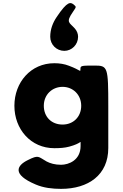

<svg xmlns="http://www.w3.org/2000/svg" viewBox="-20 -932 783 1227"><path d="M391 -607C439 -607 479 -647 479 -697C479 -717 471 -735 459 -749C424 -789 398 -787 446 -856C467 -888 470 -887 451 -903C431 -918 412 -928 342 -823C317 -786 301 -744 301 -697C301 -647 341 -607 391 -607ZM208 247C259 269 316 275 370 275C545 275 672 186 672 14V-250C672 -506 669 -513 583 -513C497 -513 494 -512 494 -490C493 -468 498 -483 420 -512C392 -523 361 -528 327 -528C177 -528 72 -406 72 -256C72 -106 177 15 327 15C362 15 394 13 423 5C501 -16 495 -36 495 -18V1C495 92 419 121 370 121C331 121 301 112 278 100C223 69 228 56 158 91C88 125 54 182 208 247ZM260 -256C260 -327 313 -377 380 -377C446 -377 499 -327 499 -256C499 -186 449 -136 380 -136C308 -136 260 -186 260 -256Z"/></svg>

Font: Hussar Print
Style: Bold
Weight: 700
Foundry: Cannot Into Space Fonts
Version: Version 2.00